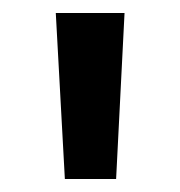

<svg xmlns="http://www.w3.org/2000/svg" viewBox="-20 -752 278 296"><path d="M80 -476 66 -732H172L159 -476Z"/></svg>

Font: Rosa Sans Medium
Style: Regular
Weight: 500
Designer: Pentagram / MCKL
Foundry: Pentagram / MCKL
Version: Version 1.005;September 16, 2019;FontCreator 11.5.0.2425 64-